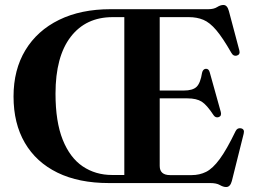

<svg xmlns="http://www.w3.org/2000/svg" viewBox="-20 -737 1024 773"><path d="M425.5 -700H818.5Q841 -700 854.2 -708.5Q867.5 -717 879.5 -717Q895 -717 901.5 -692.5L943.5 -534.5Q948 -518 934.5 -513.5Q919.5 -509 911 -525Q877 -584.5 850.8 -615.5Q824.5 -646.5 798.8 -657.2Q773 -668 740.5 -668H623V-372.5H720Q756 -372.5 771.5 -387.5Q787 -402.5 793.5 -444Q797 -459 808.5 -460Q820.5 -461 824.5 -445.5L869 -286Q873 -270 860.5 -265.5Q848 -261.5 840 -273Q813 -314.5 792 -327.8Q771 -341 734.5 -341H623V-69Q623 -32 665 -32H751.5Q783.5 -32 810 -45.2Q836.5 -58.5 864.5 -96.5Q892.5 -134.5 928.5 -209Q935.5 -223 949.5 -220.5Q966 -217.5 961 -198.5L913.5 -8.5Q907 16 890.5 16Q879 16 865.2 8Q851.5 0 826.5 0H418.5Q297 0 211.2 -42Q125.5 -84 80 -162Q34.5 -240 34.5 -348.5Q34.5 -456 82.2 -535Q130 -614 217.8 -657Q305.5 -700 425.5 -700ZM203.5 -360Q203.5 -247 232.5 -174.5Q261.5 -102 313 -67.2Q364.5 -32.5 431.5 -32.5H480.5V-668H433.5Q325.5 -668 264.5 -588.5Q203.5 -509 203.5 -360Z"/></svg>

Font: Fraunces 72pt SemiBold
Style: Regular
Weight: 600
Version: Version 1.000;[b76b70a41]